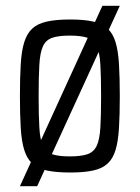

<svg xmlns="http://www.w3.org/2000/svg" viewBox="-20 -585 480 660"><path d="M48.5 55 331.9 -565H391.8L107.8 55ZM222 8Q173.4 8 141.5 1.2Q109.7 -5.5 91.1 -22.6Q72.6 -39.6 63.3 -69.6Q54 -99.6 51.3 -144.9Q48.5 -190.1 48.5 -254.5Q48.5 -319 51.3 -364.5Q54 -409.9 63.3 -439.9Q72.6 -469.9 91.1 -487Q109.7 -504 141.5 -511Q173.4 -518 222 -518Q268.5 -518 299.9 -511Q331.2 -504 349.7 -487Q368.3 -469.9 377.3 -439.9Q386.3 -409.9 389 -364.5Q391.8 -319 391.8 -254.5Q391.8 -190.1 389 -144.9Q386.3 -99.6 377.3 -69.6Q368.3 -39.6 349.7 -22.6Q331.2 -5.5 299.9 1.2Q268.5 8 222 8ZM219.9 -47.4Q259.2 -47.4 280.8 -55Q302.4 -62.6 312.5 -83.9Q322.5 -105.2 325 -146.4Q327.5 -187.5 327.5 -254.5Q327.5 -321.6 325 -362.9Q322.5 -404.3 312.7 -425.8Q302.9 -447.4 281.1 -455Q259.2 -462.6 219.9 -462.6Q181.1 -462.6 159.2 -455Q137.4 -447.4 127.6 -425.8Q117.7 -404.3 115.3 -362.9Q112.8 -321.6 112.8 -254.5Q112.8 -187.5 115.3 -146.4Q117.7 -105.2 127.3 -83.9Q136.9 -62.6 158.8 -55Q180.6 -47.4 219.9 -47.4Z"/></svg>

Font: Saira Thin Condensed
Style: Regular
Weight: 100
Width: 3
Version: Version 1.101